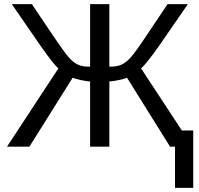

<svg xmlns="http://www.w3.org/2000/svg" viewBox="-20 -708 963 927"><path d="M415 -315Q406 -315 394 -317Q382 -319 370 -321.5Q358 -324 347.5 -327Q337 -330 331 -333L122 0H14L262 -378Q240 -395 175 -488L37 -688H134L234 -539Q289 -458 312 -431Q324 -418 334.5 -409.5Q345 -401 357 -395.5Q369 -390 383 -388Q397 -386 415 -386V-688H508V-386Q546 -386 567 -396Q589 -406 613 -433Q636 -459 689 -539L789 -688H887L749 -488Q683 -395 661 -378L858 -78H913V199H825V0H801L593 -333Q587 -330 576.5 -327Q566 -324 554 -321.5Q542 -319 529.5 -317Q517 -315 508 -315V0H415Z"/></svg>

Font: Libra Sans
Style: Regular
Weight: 400
Foundry: Context Ltd
Version: Version 1.000; ttfautohint (v1.3)